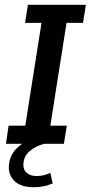

<svg xmlns="http://www.w3.org/2000/svg" viewBox="-20 -603 380 805"><path d="M5 0 16 -76H86L154 -507H85L97 -583H340L328 -507H259L191 -76H260L248 0H165Q130 9 104 31Q78 53 78 89Q78 111 93.5 123Q109 135 133 135Q149 135 162 132Q175 129 191 122L201 166Q180 175 160 178.5Q140 182 122 182Q70 182 43.5 158.5Q17 135 17 99Q17 49 54 15Q63 7 73 0Z"/></svg>

Font: Rokkitt SemiBold Medium
Style: Italic
Weight: 500
Italic angle: -9°
Version: Version 3.103